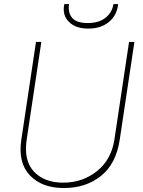

<svg xmlns="http://www.w3.org/2000/svg" viewBox="-20 -918 707 948"><path d="M295.4 10.3Q188 10.7 127.9 -51.8Q67.9 -114.3 85.4 -229L157.7 -710.9H184.1L111.8 -229Q96.2 -125 147.9 -70.3Q199.7 -15.6 293.9 -16.1Q388.2 -16.6 459 -73.2Q529.8 -129.9 544.9 -229L617.2 -710.9H643.6L571.3 -229Q553.2 -108.4 478 -48.8Q402.8 10.7 295.4 10.3ZM415 -776.9Q353.5 -776.9 320.3 -810.1Q287.1 -843.3 296.9 -895L298.3 -897.9H320.8Q314.5 -854.5 336.9 -829.1Q359.4 -803.7 415 -804.2Q469.7 -804.7 502 -831.1Q534.2 -857.4 540 -897.9H562L563 -895Q556.6 -840.8 516.6 -808.6Q476.6 -776.4 415 -776.9Z"/></svg>

Font: Roboto-ThinItalic
Style: Italic
Weight: 250
Italic angle: -12°
Designer: Google
Version: Version 1.100141; 2013; ttfautohint (v0.94.14-c901) -l 8 -r 